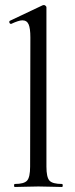

<svg xmlns="http://www.w3.org/2000/svg" viewBox="-20 -745 300 765"><path d="M39 0Q36 0 36 -6Q36 -12 39 -12Q76 -12 88 -25.5Q100 -39 100 -81L101 -596Q101 -632 94 -648Q87 -664 69 -664Q55 -664 25 -650Q22 -649 19.5 -651.5Q17 -654 17 -657.5Q17 -661 19 -662L150 -724Q153 -725 155 -725Q158 -725 161.5 -722Q165 -719 165 -716V-81Q165 -39 177 -25.5Q189 -12 227 -12Q230 -12 230 -6Q230 0 227 0Q216 0 184 -1Q152 -2 133 -2Q114 -2 82 -1Q50 0 39 0Z"/></svg>

Font: Cormorant Garamond Book
Style: Regular
Weight: 500
Designer: Christian Thalmann (Catharsis Fonts)
Version: Version 1.000;PS 002.000;hotconv 1.0.88;makeotf.lib2.5.64775